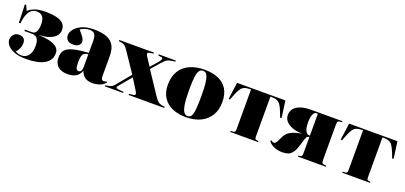

<svg xmlns="http://www.w3.org/2000/svg" viewBox="13 -1297 4366 2071"><g transform="rotate(20 2195.5 -261.5)"><path d="M268 14Q192 14 138.5 -5Q85 -24 57.5 -55.5Q30 -87 30 -123Q30 -152 51 -179.5Q72 -207 115 -207Q153 -207 170 -187Q187 -167 187 -139Q187 -105 174 -76Q161 -47 140 -24Q156 -16 172 -10.5Q188 -5 213 -5Q263 -5 292 -45Q321 -85 321 -150Q321 -198 309.5 -222.5Q298 -247 278.5 -255.5Q259 -264 234 -264H152V-280H234Q269 -280 283.5 -311.5Q298 -343 298 -395Q298 -508 207 -508Q150 -508 119.5 -456.5Q89 -405 84 -327H66L59 -536H74L101 -475Q129 -503 176.5 -520Q224 -537 306 -537Q372 -537 422.5 -525Q473 -513 501.5 -486Q530 -459 530 -413Q530 -355 477 -319Q424 -283 323 -277V-275Q383 -273 435.5 -261Q488 -249 520.5 -223Q553 -197 553 -154Q553 -70 478.5 -28Q404 14 268 14Z M744 14Q674 14 634.5 -21Q595 -56 595 -123Q595 -178 623 -209.5Q651 -241 714.5 -257Q778 -273 886 -280V-416Q886 -472 868.5 -494.5Q851 -517 807 -517Q785 -517 753.5 -507Q722 -497 707 -482Q740 -445 755 -423.5Q770 -402 774 -389.5Q778 -377 778 -367Q778 -342 757 -324Q736 -306 696 -306Q649 -306 628 -328Q607 -350 607 -383Q607 -415 634 -451Q661 -487 716.5 -512Q772 -537 857 -537Q932 -537 989 -519Q1046 -501 1078 -454.5Q1110 -408 1110 -322V-95Q1110 -48 1140 -48Q1159 -48 1176 -56L1181 -48Q1150 -11 1110 1.5Q1070 14 1036 14Q974 14 942 -12Q910 -38 897 -79Q881 -33 845 -9.5Q809 14 744 14ZM848 -57Q868 -57 877 -73.5Q886 -90 886 -118V-264Q842 -260 827 -236Q812 -212 812 -147Q812 -95 820.5 -76Q829 -57 848 -57Z M1173 0V-12L1216 -20Q1232 -23 1245.5 -31.5Q1259 -40 1275 -59L1407 -219L1250 -451Q1232 -478 1216.5 -490Q1201 -502 1173 -506L1147 -510V-523H1545V-511L1495 -503Q1480 -501 1479.5 -489Q1479 -477 1489 -460L1553 -363L1623 -443Q1649 -473 1650.5 -487.5Q1652 -502 1638 -504L1600 -510V-523H1796L1795 -510L1759 -505Q1731 -501 1714.5 -494.5Q1698 -488 1683.5 -474.5Q1669 -461 1646 -435L1565 -342L1740 -78Q1757 -53 1776 -37.5Q1795 -22 1820 -18L1854 -13V0H1444V-13L1495 -18Q1513 -20 1514 -32.5Q1515 -45 1503 -64L1422 -194L1304 -53Q1298 -46 1295 -38Q1292 -30 1300 -24.5Q1308 -19 1334 -17L1381 -13V0Z M2104 14Q2014 14 1946.5 -16Q1879 -46 1841.5 -105Q1804 -164 1804 -249Q1804 -344 1843.5 -408Q1883 -472 1955 -504.5Q2027 -537 2124 -537Q2213 -537 2280 -509Q2347 -481 2384 -422.5Q2421 -364 2421 -273Q2421 -184 2382.5 -119.5Q2344 -55 2273 -20.5Q2202 14 2104 14ZM2119 -3Q2145 -3 2159.5 -24Q2174 -45 2180 -100Q2186 -155 2186 -256Q2186 -340 2181 -392Q2176 -444 2166 -472Q2156 -500 2142.5 -510Q2129 -520 2112 -520Q2086 -520 2069.5 -499.5Q2053 -479 2046 -427Q2039 -375 2039 -280Q2039 -167 2049 -107Q2059 -47 2077 -25Q2095 -3 2119 -3Z M2611 0V-12L2642 -14Q2655 -15 2660 -23Q2665 -31 2665 -57V-507H2658Q2617 -507 2592 -497.5Q2567 -488 2549.5 -463.5Q2532 -439 2514 -393L2488 -327L2473 -331L2499 -523H3054L3080 -331L3065 -327L3039 -393Q3021 -439 3003.5 -463.5Q2986 -488 2961 -497.5Q2936 -507 2895 -507H2888V-58Q2888 -32 2891.5 -24Q2895 -16 2908 -14L2929 -12V0Z M3213 14Q3162 14 3120 -2.5Q3078 -19 3050 -56L3058 -67Q3067 -60 3074 -56Q3081 -52 3093 -52Q3102 -52 3109 -58Q3116 -64 3126 -81.5Q3136 -99 3152 -135Q3175 -186 3223 -211Q3271 -236 3338 -246V-249Q3283 -249 3236 -265.5Q3189 -282 3160.5 -312.5Q3132 -343 3132 -384Q3132 -450 3188.5 -486.5Q3245 -523 3345 -523H3709V-511L3685 -509Q3667 -508 3661 -499.5Q3655 -491 3655 -465V-58Q3655 -32 3661 -24Q3667 -16 3685 -14L3709 -12V0H3388V-12L3409 -14Q3423 -16 3427.5 -24.5Q3432 -33 3432 -58V-241Q3429 -241 3423.5 -240Q3418 -239 3415 -237Q3401 -229 3391.5 -203Q3382 -177 3371 -136Q3353 -71 3330 -38.5Q3307 -6 3278.5 4Q3250 14 3213 14ZM3419 -257H3432V-507Q3428 -508 3423.5 -508Q3419 -508 3413 -508Q3392 -508 3378 -474Q3364 -440 3364 -384Q3364 -316 3382 -286.5Q3400 -257 3419 -257Z M3897 0V-12L3928 -14Q3941 -15 3946 -23Q3951 -31 3951 -57V-507H3944Q3903 -507 3878 -497.5Q3853 -488 3835.5 -463.5Q3818 -439 3800 -393L3774 -327L3759 -331L3785 -523H4340L4366 -331L4351 -327L4325 -393Q4307 -439 4289.5 -463.5Q4272 -488 4247 -497.5Q4222 -507 4181 -507H4174V-58Q4174 -32 4177.5 -24Q4181 -16 4194 -14L4215 -12V0Z"/></g></svg>

Font: Display Black
Style: Regular
Weight: 900
Designer: Latin by Veronika Burian and Jose Scaglione. Greek by Irene Vlachou. Cyrillic by Vera Evstafieva.
Foundry: TypeTogether
Version: Version 3.002